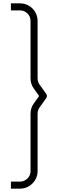

<svg xmlns="http://www.w3.org/2000/svg" viewBox="-20 -902 440 1144"><path d="M204 118V-225Q204 -243.5 215 -261L256 -318Q259.5 -323.5 259.5 -330.2Q259.5 -337 256 -342L215 -399Q204 -416.5 204 -435V-777Q204 -805.5 190 -829.8Q176 -854 151.8 -868Q127.5 -882 99 -882H45V-840H99Q125 -840 143.5 -821.8Q162 -803.5 162 -777V-435Q162 -401.5 181 -375L213 -330L181 -285Q162 -258.5 162 -225V118Q162 135 153.5 149Q145 163 130.5 171.5Q116 180 99 180H45V222H99Q127.5 222 151.5 208Q175.5 194 189.8 170Q204 146 204 118Z"/></svg>

Font: Tap Sans
Style: Regular
Weight: 400
Designer: Tap Payments
Foundry: Tap Payments
Version: Version 1.001;Glyphs 3.1.2 (3151)